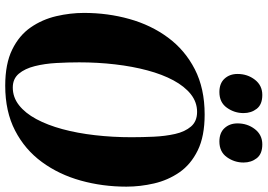

<svg xmlns="http://www.w3.org/2000/svg" viewBox="-165 -849 1026 736"><g transform="rotate(90 348.0 -481.0)"><path d="M308.5 12Q224.5 12 170 -14.8Q115.5 -41.5 85 -85.8Q54.5 -130 42 -183.5Q29.5 -237 29.5 -290Q29.5 -381 52.8 -464Q76 -547 124 -612Q172 -677 245.5 -714.8Q319 -752.5 419 -752.5Q502.5 -752.5 556.5 -726Q610.5 -699.5 640.8 -655.5Q671 -611.5 683.2 -558.5Q695.5 -505.5 695.5 -452.5Q695.5 -361 672.2 -277.5Q649 -194 601.2 -128.8Q553.5 -63.5 480.5 -25.8Q407.5 12 308.5 12ZM315.5 -17Q353 -17 383.2 -40.8Q413.5 -64.5 436.5 -107.2Q459.5 -150 475 -207.2Q490.5 -264.5 498.2 -332Q506 -399.5 506 -472Q506 -513.5 504 -557.5Q502 -601.5 493.5 -639.2Q485 -677 465 -700.2Q445 -723.5 409 -723.5Q371.5 -723.5 341.2 -699.5Q311 -675.5 288 -632.8Q265 -590 249.8 -533Q234.5 -476 226.8 -409.5Q219 -343 219 -271.5Q219 -229 221.5 -184.2Q224 -139.5 233.5 -101.5Q243 -63.5 262.5 -40.2Q282 -17 315.5 -17ZM333 -809Q299.5 -809 281.5 -828.8Q263.5 -848.5 263.5 -878.5Q263.5 -916.5 285.5 -945Q307.5 -973.5 344 -973.5Q380.5 -973.5 397 -952.2Q413.5 -931 413.5 -901.5Q413.5 -866.5 393 -837.8Q372.5 -809 333 -809ZM522.5 -809Q489 -809 471 -828.8Q453 -848.5 453 -878.5Q453 -916.5 475 -945Q497 -973.5 533.5 -973.5Q570 -973.5 586.5 -952.2Q603 -931 603 -901.5Q603 -866.5 582.5 -837.8Q562 -809 522.5 -809Z"/></g></svg>

Font: Merriweather 144pt Black
Style: Italic
Weight: 900
Italic angle: -7.8°
Version: Version 2.101